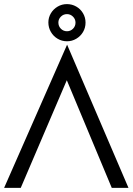

<svg xmlns="http://www.w3.org/2000/svg" viewBox="-20 -916 646 936"><path d="M307.1 -698.2 606.4 0H524.9L305.7 -524.9L81.1 0H0ZM228 -851.1Q240.2 -871.6 261 -883.8Q281.7 -896 306.2 -896Q331.1 -896 351.8 -884Q372.6 -872.1 384.8 -851.3Q397 -830.6 397 -805.7Q397 -780.8 384.8 -760Q372.6 -739.3 351.8 -727.1Q331.1 -714.8 306.6 -714.8Q281.7 -714.8 261 -727.1Q240.2 -739.3 228 -760.5Q215.8 -781.7 215.8 -806.6Q215.8 -830.6 228 -851.1ZM276.9 -775.9Q289.1 -763.7 306.6 -763.7Q323.7 -763.7 335.9 -775.9Q348.1 -788.1 348.1 -805.7Q348.1 -822.8 335.7 -835Q323.2 -847.2 306.6 -847.2Q289.1 -847.2 276.9 -835Q264.6 -822.8 264.6 -806.2Q264.6 -788.1 276.9 -775.9Z"/></svg>

Font: NMS Futura Pro Book
Style: Regular
Weight: 400
Designer: Blend3rman
Version: Version 0.1